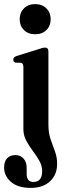

<svg xmlns="http://www.w3.org/2000/svg" viewBox="-49 -679 312 936"><path d="M122.5 -512Q88.5 -512 67.8 -532.5Q47 -553 47 -585Q47 -617.5 67.8 -638.2Q88.5 -659 122.5 -659Q156.5 -659 177.2 -638.2Q198 -617.5 198 -585.5Q198 -553 177.2 -532.5Q156.5 -512 122.5 -512ZM187 -72Q187 -31 197.8 0.2Q208.5 31.5 219 59.5Q229.5 87.5 229.5 119.5Q229.5 172.5 195 204.8Q160.5 237 101 237Q37.5 237 4.2 207.5Q-29 178 -29 138Q-29 107.5 -14 92.2Q1 77 26 77Q50.5 77 65.8 94Q81 111 81 138.5V169Q81 208 114 208Q156.5 208 156.5 155.5Q156.5 129 142.8 104.8Q129 80.5 110.8 56.5Q92.5 32.5 78.8 6.5Q65 -19.5 65 -50V-353Q65 -369.5 53 -373L27 -373.5Q15.5 -378 15.5 -388.5Q15.5 -400 32 -406L139.5 -439.5Q160 -447 170 -447Q187 -447 187 -428Z"/></svg>

Font: Fraunces 144pt S050 SemiBold
Style: Regular
Weight: 600
Version: Version 1.000; ttfautohint (v1.8.3)